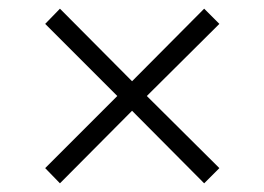

<svg xmlns="http://www.w3.org/2000/svg" viewBox="-20 -560 608 442"><path d="M118 -138 84 -173 250 -339 84 -505 118 -540 284 -373 450 -540 485 -505 318 -339 485 -173 450 -138 284 -305Z"/></svg>

Font: Prodigy Sans Light
Style: Regular
Weight: 300
Designer: Wei Huang
Foundry: Wei Huang
Version: Version 1.003; ttfautohint (v1.8.3)